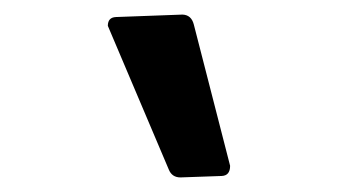

<svg xmlns="http://www.w3.org/2000/svg" viewBox="-20 -841 468 266"><path d="M248.5 -807.1 298.8 -611.3Q298.8 -597.7 287.1 -597.2L230 -595.2Q218.3 -595.2 213.9 -606L129.4 -805.2Q129.4 -816.9 140.6 -817.4L232.9 -820.8Q245.1 -820.3 248.5 -807.1Z"/></svg>

Font: Contrail One
Style: Regular
Weight: 400
Designer: Riccardo De Franceschi
Foundry: Sorkin Type Co.
Version: Version 1.003